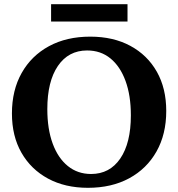

<svg xmlns="http://www.w3.org/2000/svg" viewBox="-20 -881 851 917"><path d="M400 16Q291 16 209.5 -28Q128 -72 82.5 -151.5Q37 -231 37 -339Q37 -450 83.5 -532.5Q130 -615 214 -660.5Q298 -706 411 -706Q521 -706 602.5 -662Q684 -618 729 -538.5Q774 -459 774 -351Q774 -240 727.5 -157.5Q681 -75 597 -29.5Q513 16 400 16ZM415 -50Q504 -50 554.5 -124Q605 -198 605 -330Q605 -425 579.5 -494.5Q554 -564 507.5 -602Q461 -640 396 -640Q307 -640 256.5 -566Q206 -492 206 -360Q206 -265 231.5 -195.5Q257 -126 304 -88Q351 -50 415 -50ZM224 -778V-861H589V-778Z"/></svg>

Font: Platypi SemiBold
Style: Regular
Weight: 600
Designer: David Sargent
Foundry: Bolt Cutter Type
Version: Version 1.200; ttfautohint (v1.8.4.7-5d5b)